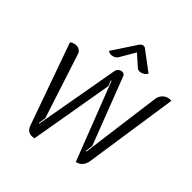

<svg xmlns="http://www.w3.org/2000/svg" viewBox="-201 -1144 1356 1355"><g transform="rotate(30 477.0 -466.5)"><path d="M180 -51 128 -702Q139 -709 158 -709Q184 -709 200.5 -695.5Q217 -682 218 -660L245 -151L222 -99L227 -97L501 -683Q506 -695 517 -702Q528 -709 542 -709Q555 -709 563.5 -702Q572 -695 573 -683L630 -149L608 -95L614 -93L849 -660Q859 -682 879.5 -695.5Q900 -709 924 -709Q943 -709 954 -702L672 -51Q647 9 586 9L518 -614L512 -613L517 -570L250 9Q219 9 200.5 -7Q182 -23 180 -51ZM438 -769Q425 -769 414 -774Q403 -779 397 -788L558 -931Q571 -942 585 -942Q598 -942 607 -931L719 -788Q699 -768 669 -768Q646 -768 635 -783L573 -877L478 -783Q462 -769 438 -769Z"/></g></svg>

Font: K2D Light
Style: Italic
Weight: 300
Italic angle: -10°
Designer: Katatrad Aksorn Co.,Ltd.
Foundry: Cadson Demak Co.,Ltd.
Version: Version 1.000; ttfautohint (v1.6)